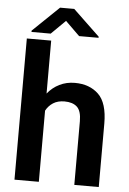

<svg xmlns="http://www.w3.org/2000/svg" viewBox="-61 -972 680 1016"><g transform="rotate(5 279.0 -464.0)"><path d="M184.6 -750V-468.8Q210.9 -501.5 247.8 -519.8Q284.7 -538.1 329.1 -538.1Q407.7 -538.1 455.3 -492.2Q502.9 -446.3 502.9 -336.9V0H373V-337.9Q373 -392.6 349.9 -414.1Q326.7 -435.5 283.2 -435.5Q247.6 -435.5 223.1 -419.9Q198.7 -404.3 184.6 -377.9V0H55.2V-750ZM291.5 -927.7 433.1 -792.5V-786.6H329.6L253.9 -860.8L178.7 -786.6H76.7V-793.5L216.3 -927.7Z"/></g></svg>

Font: Vazirmatn RD FD SemiBold
Style: Regular
Weight: 600
Designer: Saber Rastikerdar
Foundry: Saber Rastikerdar
Version: Version 33.003